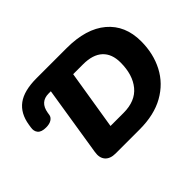

<svg xmlns="http://www.w3.org/2000/svg" viewBox="-136 -972 1240 1240"><g transform="rotate(-45 484.0 -352.5)"><path d="M311 0Q262 0 238.5 -27Q215 -54 223 -102L299 -580H279Q201 -580 187 -497L184 -478Q181 -460 162.5 -448Q144 -436 112 -436Q70 -436 53.5 -456Q37 -476 43 -508L46 -527Q60 -617 119.5 -661Q179 -705 293 -705H569Q746 -705 843 -623Q940 -541 940 -396Q940 -283 893 -193Q846 -103 754.5 -51.5Q663 0 530 0ZM413 -149H532Q640 -149 694.5 -215Q749 -281 749 -393Q749 -472 703.5 -514Q658 -556 569 -556H479Z"/></g></svg>

Font: Nunito Black
Style: Italic
Weight: 900
Italic angle: -9°
Designer: Vernon Adams
Foundry: Vernon Adams
Version: Version 3.601; ttfautohint (v1.8.2.53-6de2)